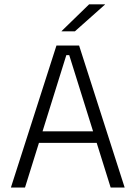

<svg xmlns="http://www.w3.org/2000/svg" viewBox="-20 -844 610 864"><path d="M29 0 234 -639H336L541 0H478L291.5 -596H278.5L92.5 0ZM138.5 -201V-253H431V-201ZM381 -824.5H452.5V-823.5L317 -703H257V-704Z"/></svg>

Font: Anek Odia Light
Style: Regular
Weight: 300
Designer: Yesha Goshar & Mahesh Sahu (Odia), Yesha Goshar (Latin)
Foundry: Ek Type
Version: Version 1.003